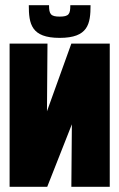

<svg xmlns="http://www.w3.org/2000/svg" viewBox="-20 -720 460 740"><path d="M210 -656C175 -656 169 -666 169 -700H91C91 -628 100 -574 210 -574C320 -574 329 -628 329 -700H251C251 -666 246 -656 210 -656ZM403 -552H255L161 -291L163 -552H17V0H162L257 -241L255 0H403Z"/></svg>

Font: Queering Heavy
Style: Bold
Weight: 900
Designer: Adam Naccarato
Foundry: adamnac
Version: Version 2.000;hotconv 1.0.109;makeotfexe 2.5.65596